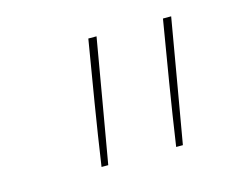

<svg xmlns="http://www.w3.org/2000/svg" viewBox="-59 -856 617 497"><g transform="rotate(-15 250.0 -607.0)"><path d="M358 -442Q370 -524 383.5 -606.5Q397 -689 411 -772H433Q419 -689 404.5 -606.5Q390 -524 376 -442ZM158 -442Q170 -524 183.5 -606.5Q197 -689 211 -772H233Q219 -689 204.5 -606.5Q190 -524 176 -442Z"/></g></svg>

Font: Iosevka Curly Slab Thin
Style: Italic
Weight: 100
Italic angle: -9°
Monospace: yes
Designer: Belleve Invis
Foundry: Belleve Invis
Version: Version 22.1.2; ttfautohint (v1.8.4)